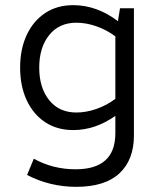

<svg xmlns="http://www.w3.org/2000/svg" viewBox="-20 -502 620 744"><path d="M275 222Q225 222 177 210.5Q129 199 85 176L111 113Q185 154 273 154Q427 154 427 14V-53Q349 2 264 2Q201 2 155 -28.5Q109 -59 83.5 -113.5Q58 -168 58 -240Q58 -312 83.5 -366.5Q109 -421 155 -451.5Q201 -482 264 -482Q355 -482 437 -420L445 -470H499V23Q499 117 443 169.5Q387 222 275 222ZM276 -66Q314 -66 354 -80Q394 -94 427 -119V-361Q394 -386 354 -400Q314 -414 276 -414Q209 -414 170.5 -366Q132 -318 132 -240Q132 -162 170.5 -114Q209 -66 276 -66Z"/></svg>

Font: Sometype Mono
Style: Regular
Weight: 400
Monospace: yes
Designer: Ryoichi Tsunekawa
Foundry: Dharma Type
Version: Version 1.000; ttfautohint (v1.8.3)